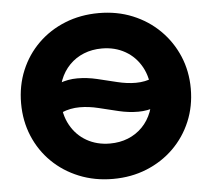

<svg xmlns="http://www.w3.org/2000/svg" viewBox="-52 -771 929 842"><g transform="rotate(-5 412.5 -350.0)"><path d="M141.1 -244.8V-379Q177.9 -409.8 215.4 -423.9Q253 -438 293.9 -438Q337 -438 380.8 -427.6Q424.5 -417.1 467 -406.7Q509.5 -396.2 548.4 -396.2Q589.9 -396.2 625.9 -411.8Q661.9 -427.2 695.6 -461.5V-327.2Q662.1 -297.2 625.5 -283.1Q588.9 -269 548.1 -269Q505.6 -269 462.1 -279.4Q418.6 -289.9 376 -300.3Q333.4 -310.8 293.4 -310.8Q251.8 -310.8 214.2 -295.1Q176.6 -279.5 141.1 -244.8ZM412.6 15Q331.9 15 263.6 -12.8Q195.2 -40.5 144.9 -90Q94.5 -139.5 66.8 -206Q39.1 -272.5 39.1 -350Q39.1 -428 66.8 -494.5Q94.5 -561 144.9 -610.5Q195.2 -660 263.6 -687.5Q331.9 -715 412.6 -715Q493.2 -715 561.3 -687Q629.4 -659 679.8 -609Q730.2 -559 758.2 -492.8Q786.1 -426.5 786.1 -350Q786.1 -272.5 758.2 -206Q730.2 -139.5 679.8 -90Q629.4 -40.5 561.3 -12.8Q493.2 15 412.6 15ZM412.6 -140.8Q455.8 -140.8 492.2 -155.4Q528.6 -170.1 555.5 -197.6Q582.4 -225 597.2 -263.6Q612.1 -302.2 612.1 -350Q612.1 -413.8 586.2 -460.8Q560.2 -507.8 515.1 -533.5Q470 -559.2 412.6 -559.2Q369.5 -559.2 333.1 -544.6Q296.6 -529.9 269.8 -502.4Q242.9 -475 228 -436.4Q213.1 -397.9 213.1 -350Q213.1 -286.2 239.1 -239.2Q265 -192.2 310.1 -166.5Q355.2 -140.8 412.6 -140.8Z"/></g></svg>

Font: Geologica-Sharp
Style: Regular
Weight: 100
Designer: Sindre Bremnes, Frode Helland
Foundry: Monokrom Skriftforlag AS
Version: Version 1.010;gftools[0.9.28]